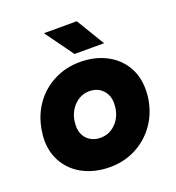

<svg xmlns="http://www.w3.org/2000/svg" viewBox="-130 -806 847 922"><g transform="rotate(-20 293.5 -344.5)"><path d="M23 -218Q23 -239 28 -269Q40 -341 79.5 -396Q119 -451 179.5 -481.5Q240 -512 311 -512Q385 -512 442.5 -483Q500 -454 532 -402Q564 -350 564 -281Q564 -254 560 -231Q548 -159 508 -104Q468 -49 408 -18.5Q348 12 278 12Q204 12 146 -16.5Q88 -45 55.5 -97.5Q23 -150 23 -218ZM189 -231Q189 -187 215 -161.5Q241 -136 282 -136Q325 -136 357 -166Q389 -196 397 -245Q399 -261 399 -268Q399 -312 373 -338.5Q347 -365 306 -365Q264 -365 231.5 -334.5Q199 -304 191 -255Q189 -239 189 -231ZM197 -701H365L452 -557H301Z"/></g></svg>

Font: Oak Sans ExtraBold
Style: Italic
Weight: 800
Italic angle: -9.49998°
Foundry: Erik Kennedy, Walven
Version: Version 1.000